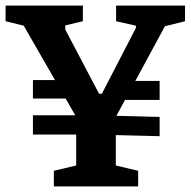

<svg xmlns="http://www.w3.org/2000/svg" viewBox="-31 -668 683 688"><path d="M541 -180 304 -186H87V-255H313L541 -249ZM227 -315H87V-381H189ZM398 -310 439 -378H541V-310ZM162 -56 242 -75V-249L54 -576L-11 -592V-648H266V-592L203 -577V-562L324 -332H334L456 -568V-576L385 -592V-648H632V-592L560 -574L384 -249V-75L464 -56V0H162Z"/></svg>

Font: Faustina VF Beta
Style: Regular
Weight: 400
Designer: Alfonso Garcia
Foundry: Omnibus-Type
Version: Version 1.006